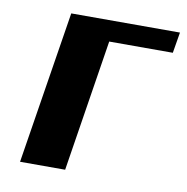

<svg xmlns="http://www.w3.org/2000/svg" viewBox="-65 -591 636 654"><g transform="rotate(10 253.0 -264.0)"><path d="M46 0H202L274 -456H494L506 -528H130Z"/></g></svg>

Font: Aerodynamic
Style: BdObl
Weight: 500
Designer: Google
Version: Version 2.000980; 2014